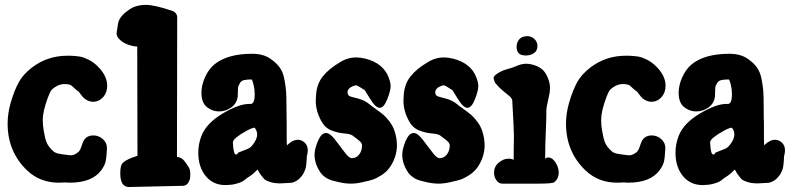

<svg xmlns="http://www.w3.org/2000/svg" viewBox="-20 -751 3202 774"><path d="M359.4 -340.8H355.5Q342.8 -340.8 331.5 -346.7Q320.3 -352.5 314.5 -359.4Q308.6 -366.2 303.7 -373Q298.8 -379.9 297.9 -380.9Q288.1 -387.7 280.3 -395Q272.5 -402.3 269 -405.3Q265.6 -408.2 258.8 -410.2Q252 -412.1 239.3 -412.1Q219.7 -412.1 201.2 -399.4Q190.4 -392.6 185.5 -385.3Q180.7 -377.9 172.9 -357.4Q152.3 -301.8 152.3 -267.6Q152.3 -247.1 156.2 -224.6Q161.1 -193.4 168 -176.8Q174.8 -160.2 192.4 -143.6Q194.3 -141.6 196.8 -139.6Q199.2 -137.7 201.2 -136.7Q203.1 -135.7 206.1 -134.8Q209 -133.8 210.9 -132.8Q212.9 -131.8 217.3 -131.3Q221.7 -130.9 223.6 -130.4Q225.6 -129.9 231.4 -128.9Q237.3 -127.9 240.2 -127.9Q257.8 -125 266.6 -125Q275.4 -125 285.2 -130.9Q288.1 -132.8 290 -133.8Q292 -134.8 293.9 -136.7Q295.9 -138.7 297.4 -139.6Q298.8 -140.6 300.3 -143.6Q301.8 -146.5 302.7 -147.5Q303.7 -148.4 305.2 -152.3Q306.6 -156.2 307.1 -157.7Q307.6 -159.2 309.6 -164.6Q311.5 -169.9 312.5 -172.9Q323.2 -205.1 356.4 -205.1Q377.9 -205.1 394.5 -190.4Q411.1 -175.8 411.1 -154.3V-151.4Q409.2 -113.3 405.3 -98.1Q401.4 -83 388.7 -65.4Q351.6 -14.6 261.7 -14.6Q256.8 -14.6 252 -15.1Q247.1 -15.6 244.1 -15.6H241.2Q240.2 -15.6 231.9 -15.1Q223.6 -14.6 216.8 -14.6Q141.6 -14.6 89.8 -63.5Q10.7 -138.7 10.7 -252.9Q10.7 -293.9 23.4 -337.9Q38.1 -387.7 55.7 -419.4Q73.2 -451.2 108.4 -478.5Q170.9 -526.4 252 -526.4H263.7Q288.1 -525.4 302.2 -522.9Q316.4 -520.5 336.4 -510.7Q356.4 -501 375 -482.4Q412.1 -445.3 412.1 -405.3Q412.1 -378.9 397 -360.8Q381.8 -342.8 359.4 -340.8Z M534.2 -123 533.2 -563.5Q515.6 -563.5 491.7 -572.8Q467.8 -582 454.1 -601.6Q449.2 -611.3 450.2 -619.1L456.1 -657.2Q461.9 -689.5 512.7 -719.7Q537.1 -731.4 568.4 -731.4Q603.5 -731.4 677.7 -706.1Q693.4 -698.2 694.3 -682.6L693.4 -118.2Q708 -117.2 717.3 -108.4Q726.6 -99.6 739.3 -79.1Q747.1 -68.4 747.1 -50.8Q747.1 -26.4 742.2 -21.5Q737.3 -4.9 719.7 -2L499 2.9Q464.8 2 464.8 -52.7Q464.8 -85.9 475.6 -94.7Q483.4 -102.5 498 -109.4Q512.7 -116.2 523.4 -119.1Z M983.4 -332H990.2Q1006.8 -332 1006.8 -371.1Q1006.8 -389.6 1002.4 -408.7Q998 -427.7 994.1 -430.7Q975.6 -430.7 964.4 -428.2Q953.1 -425.8 947.8 -417Q942.4 -408.2 940.9 -404.3Q939.5 -400.4 939 -383.8Q938.5 -367.2 938.5 -363.3Q935.5 -335 913.1 -318.4Q890.6 -301.8 862.3 -301.8Q835.9 -301.8 814 -319.3Q792 -336.9 792 -377Q792 -407.2 806.2 -439Q820.3 -470.7 842.8 -490.2Q895.5 -534.2 996.1 -534.2Q1043 -534.2 1072.3 -512.7Q1094.7 -497.1 1107.9 -478.5Q1121.1 -460 1126.5 -431.2Q1131.8 -402.3 1133.3 -382.3Q1134.8 -362.3 1134.8 -318.4Q1134.8 -274.4 1135.7 -251V-194.3Q1135.7 -175.8 1136.7 -165Q1159.2 -187.5 1180.7 -187.5Q1196.3 -187.5 1208.5 -175.8Q1220.7 -164.1 1220.7 -145.5Q1220.7 -138.7 1218.8 -128.9L1216.8 -120.1Q1216.8 -117.2 1216.3 -108.4Q1215.8 -99.6 1215.3 -95.2Q1214.8 -90.8 1213.9 -82.5Q1212.9 -74.2 1210.9 -68.8Q1209 -63.5 1205.6 -56.2Q1202.1 -48.8 1197.3 -42.5Q1192.4 -36.1 1186.5 -30.3Q1178.7 -23.4 1169.4 -19Q1160.2 -14.6 1154.8 -14.2Q1149.4 -13.7 1139.2 -13.2Q1128.9 -12.7 1127.9 -12.7Q1124 -12.7 1118.2 -12.2Q1112.3 -11.7 1110.4 -11.7Q1086.9 -11.7 1069.8 -17.1Q1052.7 -22.5 1046.9 -27.8Q1041 -33.2 1034.7 -42Q1028.3 -50.8 1027.3 -51.8L1018.6 -67.4Q1017.6 -67.4 1013.7 -63Q1009.8 -58.6 1000 -50.3Q990.2 -42 978.5 -35.2L970.7 -29.3Q962.9 -22.5 954.6 -18.1Q946.3 -13.7 928.2 -9.3Q910.2 -4.9 888.7 -4.9Q838.9 -4.9 809.1 -41.5Q779.3 -78.1 779.3 -135.7Q779.3 -169.9 792 -203.1Q812.5 -254.9 877.9 -293.5Q943.4 -332 983.4 -332ZM996.1 -164.1Q1016.6 -188.5 1016.6 -209Q1016.6 -213.9 1015.6 -218.3Q1014.6 -222.7 1013.2 -225.6Q1011.7 -228.5 1010.3 -231Q1008.8 -233.4 1007.8 -234.4L1006.8 -236.3Q993.2 -236.3 959 -214.8L955.1 -212.9Q951.2 -210 945.3 -206.1Q939.5 -202.1 933.1 -197.3Q926.8 -192.4 922.9 -187Q918.9 -181.6 918.9 -176.8V-175.8Q920.9 -127.9 931.6 -127.9Q932.6 -127.9 936.5 -129.9Q939.5 -131.8 938.5 -132.8Q937.5 -132.8 938 -133.8Q938.5 -134.8 941.4 -136.2Q944.3 -137.7 950.2 -139.6Q956.1 -141.6 966.3 -146Q976.6 -150.4 979.5 -151.4Q982.4 -152.3 987.3 -155.8Q992.2 -159.2 996.1 -164.1Z M1248 -127Q1248 -150.4 1261.7 -182.6Q1275.4 -214.8 1293.9 -214.8Q1309.6 -214.8 1329.6 -189.5Q1349.6 -164.1 1368.2 -138.7Q1386.7 -113.3 1398.4 -113.3H1399.4Q1417 -114.3 1427.7 -127.9Q1438.5 -141.6 1439.5 -162.1V-164.1Q1439.5 -172.9 1432.6 -179.7Q1425.8 -186.5 1403.3 -203.1Q1394.5 -210.9 1368.7 -212.9Q1342.8 -214.8 1316.4 -225.1Q1290 -235.4 1275.4 -262.7Q1252.9 -303.7 1252.9 -344.7Q1252.9 -347.7 1253.4 -354Q1253.9 -360.4 1253.9 -364.3Q1255.9 -411.1 1281.2 -442.9Q1306.6 -474.6 1350.6 -500Q1380.9 -519.5 1417 -519.5Q1431.6 -519.5 1453.1 -514.6Q1525.4 -496.1 1546.9 -438.5Q1554.7 -418 1554.7 -404.3Q1554.7 -384.8 1541 -350.6Q1527.3 -316.4 1510.7 -316.4Q1494.1 -316.4 1472.7 -351.6L1450.2 -387.7Q1420.9 -407.2 1415 -407.2Q1412.1 -407.2 1410.2 -406.2Q1380.9 -397.5 1380.9 -377.9Q1380.9 -377 1381.3 -375.5Q1381.8 -374 1381.8 -373Q1383.8 -364.3 1395 -361.3Q1406.2 -358.4 1427.7 -352.5Q1449.2 -346.7 1467.8 -332Q1475.6 -325.2 1495.6 -311Q1515.6 -296.9 1526.4 -287.6Q1537.1 -278.3 1550.8 -260.3Q1564.5 -242.2 1571.3 -220.7Q1580.1 -192.4 1580.1 -166Q1580.1 -118.2 1551.8 -77.1Q1538.1 -57.6 1517.1 -44.4Q1496.1 -31.2 1482.4 -26.9Q1468.8 -22.5 1441.4 -16.6Q1416 -10.7 1395.5 -10.7Q1371.1 -10.7 1346.7 -16.6Q1345.7 -16.6 1339.8 -18.1Q1334 -19.5 1332 -20Q1330.1 -20.5 1324.2 -22Q1318.4 -23.4 1315.9 -24.4Q1313.5 -25.4 1308.1 -27.3Q1302.7 -29.3 1299.8 -31.2Q1296.9 -33.2 1292 -36.1Q1287.1 -39.1 1284.2 -42Q1281.2 -44.9 1277.3 -48.8Q1273.4 -52.7 1270.5 -57.6Q1248 -91.8 1248 -127Z M1601.6 -127Q1601.6 -150.4 1615.2 -182.6Q1628.9 -214.8 1647.5 -214.8Q1663.1 -214.8 1683.1 -189.5Q1703.1 -164.1 1721.7 -138.7Q1740.2 -113.3 1752 -113.3H1752.9Q1770.5 -114.3 1781.2 -127.9Q1792 -141.6 1793 -162.1V-164.1Q1793 -172.9 1786.1 -179.7Q1779.3 -186.5 1756.8 -203.1Q1748 -210.9 1722.2 -212.9Q1696.3 -214.8 1669.9 -225.1Q1643.6 -235.4 1628.9 -262.7Q1606.4 -303.7 1606.4 -344.7Q1606.4 -347.7 1606.9 -354Q1607.4 -360.4 1607.4 -364.3Q1609.4 -411.1 1634.8 -442.9Q1660.2 -474.6 1704.1 -500Q1734.4 -519.5 1770.5 -519.5Q1785.2 -519.5 1806.6 -514.6Q1878.9 -496.1 1900.4 -438.5Q1908.2 -418 1908.2 -404.3Q1908.2 -384.8 1894.5 -350.6Q1880.9 -316.4 1864.3 -316.4Q1847.7 -316.4 1826.2 -351.6L1803.7 -387.7Q1774.4 -407.2 1768.6 -407.2Q1765.6 -407.2 1763.7 -406.2Q1734.4 -397.5 1734.4 -377.9Q1734.4 -377 1734.9 -375.5Q1735.4 -374 1735.4 -373Q1737.3 -364.3 1748.5 -361.3Q1759.8 -358.4 1781.2 -352.5Q1802.7 -346.7 1821.3 -332Q1829.1 -325.2 1849.1 -311Q1869.1 -296.9 1879.9 -287.6Q1890.6 -278.3 1904.3 -260.3Q1918 -242.2 1924.8 -220.7Q1933.6 -192.4 1933.6 -166Q1933.6 -118.2 1905.3 -77.1Q1891.6 -57.6 1870.6 -44.4Q1849.6 -31.2 1835.9 -26.9Q1822.3 -22.5 1794.9 -16.6Q1769.5 -10.7 1749 -10.7Q1724.6 -10.7 1700.2 -16.6Q1699.2 -16.6 1693.4 -18.1Q1687.5 -19.5 1685.5 -20Q1683.6 -20.5 1677.7 -22Q1671.9 -23.4 1669.4 -24.4Q1667 -25.4 1661.6 -27.3Q1656.2 -29.3 1653.3 -31.2Q1650.4 -33.2 1645.5 -36.1Q1640.6 -39.1 1637.7 -42Q1634.8 -44.9 1630.9 -48.8Q1627 -52.7 1624 -57.6Q1601.6 -91.8 1601.6 -127Z M2146.5 -565.4Q2146.5 -545.9 2132.3 -536.6Q2118.2 -527.3 2099.6 -527.3H2096.7Q2079.1 -528.3 2071.3 -536.1Q2062.5 -545.9 2062.5 -561.5Q2062.5 -579.1 2072.3 -591.3Q2082 -603.5 2098.6 -604.5Q2099.6 -604.5 2101.6 -605Q2103.5 -605.5 2104.5 -605.5Q2121.1 -605.5 2133.8 -594.2Q2146.5 -583 2146.5 -565.4ZM1971.7 -54.7Q1971.7 -80.1 1990.7 -95.7Q2009.8 -111.3 2029.3 -111.3Q2043.9 -111.3 2050.8 -106.4V-137.7Q2050.8 -154.3 2051.3 -172.9Q2051.8 -191.4 2051.8 -201.2Q2051.8 -227.5 2044.9 -347.7Q2042 -356.4 2034.7 -362.8Q2027.3 -369.1 2010.7 -382.3Q1994.1 -395.5 1976.6 -416Q1969.7 -431.6 1969.7 -436.5Q1969.7 -444.3 1984.4 -454.1Q1998 -462.9 2006.8 -466.3Q2015.6 -469.7 2025.9 -472.7Q2036.1 -475.6 2043 -477.5Q2046.9 -478.5 2058.1 -483.4Q2069.3 -488.3 2079.6 -491.2Q2089.8 -494.1 2101.6 -494.1Q2103.5 -494.1 2107.4 -493.7Q2111.3 -493.2 2113.3 -493.2Q2162.1 -485.4 2180.7 -453.1Q2197.3 -423.8 2197.3 -396.5Q2197.3 -378.9 2189.9 -348.6Q2182.6 -318.4 2182.6 -306.6Q2182.6 -271.5 2180.2 -219.2Q2177.7 -167 2177.7 -110.4Q2181.6 -116.2 2190.4 -116.2Q2210 -116.2 2225.6 -85Q2232.4 -69.3 2232.4 -55.7Q2232.4 -31.2 2214.8 -16.6Q2207 -10.7 2150.4 -10.7H2004.9Q1991.2 -10.7 1981.4 -23.9Q1971.7 -37.1 1971.7 -54.7Z M2610.4 -340.8H2606.4Q2593.8 -340.8 2582.5 -346.7Q2571.3 -352.5 2565.4 -359.4Q2559.6 -366.2 2554.7 -373Q2549.8 -379.9 2548.8 -380.9Q2539.1 -387.7 2531.2 -395Q2523.4 -402.3 2520 -405.3Q2516.6 -408.2 2509.8 -410.2Q2502.9 -412.1 2490.2 -412.1Q2470.7 -412.1 2452.1 -399.4Q2441.4 -392.6 2436.5 -385.3Q2431.6 -377.9 2423.8 -357.4Q2403.3 -301.8 2403.3 -267.6Q2403.3 -247.1 2407.2 -224.6Q2412.1 -193.4 2418.9 -176.8Q2425.8 -160.2 2443.4 -143.6Q2445.3 -141.6 2447.8 -139.6Q2450.2 -137.7 2452.1 -136.7Q2454.1 -135.7 2457 -134.8Q2460 -133.8 2461.9 -132.8Q2463.9 -131.8 2468.3 -131.3Q2472.7 -130.9 2474.6 -130.4Q2476.6 -129.9 2482.4 -128.9Q2488.3 -127.9 2491.2 -127.9Q2508.8 -125 2517.6 -125Q2526.4 -125 2536.1 -130.9Q2539.1 -132.8 2541 -133.8Q2543 -134.8 2544.9 -136.7Q2546.9 -138.7 2548.3 -139.6Q2549.8 -140.6 2551.3 -143.6Q2552.7 -146.5 2553.7 -147.5Q2554.7 -148.4 2556.2 -152.3Q2557.6 -156.2 2558.1 -157.7Q2558.6 -159.2 2560.5 -164.6Q2562.5 -169.9 2563.5 -172.9Q2574.2 -205.1 2607.4 -205.1Q2628.9 -205.1 2645.5 -190.4Q2662.1 -175.8 2662.1 -154.3V-151.4Q2660.2 -113.3 2656.2 -98.1Q2652.3 -83 2639.6 -65.4Q2602.5 -14.6 2512.7 -14.6Q2507.8 -14.6 2502.9 -15.1Q2498 -15.6 2495.1 -15.6H2492.2Q2491.2 -15.6 2482.9 -15.1Q2474.6 -14.6 2467.8 -14.6Q2392.6 -14.6 2340.8 -63.5Q2261.7 -138.7 2261.7 -252.9Q2261.7 -293.9 2274.4 -337.9Q2289.1 -387.7 2306.6 -419.4Q2324.2 -451.2 2359.4 -478.5Q2421.9 -526.4 2502.9 -526.4H2514.6Q2539.1 -525.4 2553.2 -522.9Q2567.4 -520.5 2587.4 -510.7Q2607.4 -501 2626 -482.4Q2663.1 -445.3 2663.1 -405.3Q2663.1 -378.9 2647.9 -360.8Q2632.8 -342.8 2610.4 -340.8Z M2907.2 -332H2914.1Q2930.7 -332 2930.7 -371.1Q2930.7 -389.6 2926.3 -408.7Q2921.9 -427.7 2918 -430.7Q2899.4 -430.7 2888.2 -428.2Q2877 -425.8 2871.6 -417Q2866.2 -408.2 2864.7 -404.3Q2863.3 -400.4 2862.8 -383.8Q2862.3 -367.2 2862.3 -363.3Q2859.4 -335 2836.9 -318.4Q2814.5 -301.8 2786.1 -301.8Q2759.8 -301.8 2737.8 -319.3Q2715.8 -336.9 2715.8 -377Q2715.8 -407.2 2730 -439Q2744.1 -470.7 2766.6 -490.2Q2819.3 -534.2 2919.9 -534.2Q2966.8 -534.2 2996.1 -512.7Q3018.6 -497.1 3031.7 -478.5Q3044.9 -460 3050.3 -431.2Q3055.7 -402.3 3057.1 -382.3Q3058.6 -362.3 3058.6 -318.4Q3058.6 -274.4 3059.6 -251V-194.3Q3059.6 -175.8 3060.5 -165Q3083 -187.5 3104.5 -187.5Q3120.1 -187.5 3132.3 -175.8Q3144.5 -164.1 3144.5 -145.5Q3144.5 -138.7 3142.6 -128.9L3140.6 -120.1Q3140.6 -117.2 3140.1 -108.4Q3139.6 -99.6 3139.2 -95.2Q3138.7 -90.8 3137.7 -82.5Q3136.7 -74.2 3134.8 -68.8Q3132.8 -63.5 3129.4 -56.2Q3126 -48.8 3121.1 -42.5Q3116.2 -36.1 3110.4 -30.3Q3102.5 -23.4 3093.3 -19Q3084 -14.6 3078.6 -14.2Q3073.2 -13.7 3063 -13.2Q3052.7 -12.7 3051.8 -12.7Q3047.9 -12.7 3042 -12.2Q3036.1 -11.7 3034.2 -11.7Q3010.7 -11.7 2993.7 -17.1Q2976.6 -22.5 2970.7 -27.8Q2964.8 -33.2 2958.5 -42Q2952.1 -50.8 2951.2 -51.8L2942.4 -67.4Q2941.4 -67.4 2937.5 -63Q2933.6 -58.6 2923.8 -50.3Q2914.1 -42 2902.3 -35.2L2894.5 -29.3Q2886.7 -22.5 2878.4 -18.1Q2870.1 -13.7 2852.1 -9.3Q2834 -4.9 2812.5 -4.9Q2762.7 -4.9 2732.9 -41.5Q2703.1 -78.1 2703.1 -135.7Q2703.1 -169.9 2715.8 -203.1Q2736.3 -254.9 2801.8 -293.5Q2867.2 -332 2907.2 -332ZM2919.9 -164.1Q2940.4 -188.5 2940.4 -209Q2940.4 -213.9 2939.5 -218.3Q2938.5 -222.7 2937 -225.6Q2935.5 -228.5 2934.1 -231Q2932.6 -233.4 2931.6 -234.4L2930.7 -236.3Q2917 -236.3 2882.8 -214.8L2878.9 -212.9Q2875 -210 2869.1 -206.1Q2863.3 -202.1 2856.9 -197.3Q2850.6 -192.4 2846.7 -187Q2842.8 -181.6 2842.8 -176.8V-175.8Q2844.7 -127.9 2855.5 -127.9Q2856.4 -127.9 2860.4 -129.9Q2863.3 -131.8 2862.3 -132.8Q2861.3 -132.8 2861.8 -133.8Q2862.3 -134.8 2865.2 -136.2Q2868.2 -137.7 2874 -139.6Q2879.9 -141.6 2890.1 -146Q2900.4 -150.4 2903.3 -151.4Q2906.2 -152.3 2911.1 -155.8Q2916 -159.2 2919.9 -164.1Z"/></svg>

Font: Essays1743
Style: Bold
Weight: 700
Designer: Based on the typeface in a 1743 English translation of the essays of Montaigne.  PostScript/TrueType font designed by Jo
Version: Version 002.100